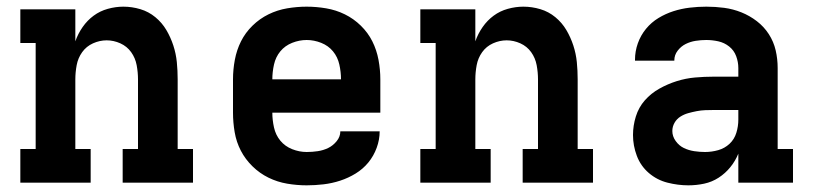

<svg xmlns="http://www.w3.org/2000/svg" viewBox="-20 -548 2440 576"><path d="M41 0V-101H87V-419H41V-520H206V-424Q214 -447 228 -467Q242 -487 261 -501Q280 -515 303.5 -521.5Q327 -528 350 -528Q376 -528 401 -520.5Q426 -513 446 -496.5Q466 -480 479 -458Q492 -436 500 -411.5Q508 -387 510.5 -361.5Q513 -336 513 -310V-101H559V0H348V-101H394V-310Q394 -331 390 -352.5Q386 -374 373.5 -391.5Q361 -409 341 -418Q321 -427 300 -427Q279 -427 259 -418Q239 -409 226.5 -391.5Q214 -374 210 -352.5Q206 -331 206 -310V-101H252V0Z M900 8Q871 8 841.5 3Q812 -2 785.5 -15Q759 -28 737.5 -49Q716 -70 702.5 -96Q689 -122 684 -151.5Q679 -181 679 -210V-310Q679 -339 684.5 -368.5Q690 -398 703 -424Q716 -450 737.5 -471Q759 -492 785.5 -505Q812 -518 841.5 -523Q871 -528 900 -528Q929 -528 958.5 -523Q988 -518 1014.5 -505Q1041 -492 1062.5 -471Q1084 -450 1097 -424Q1110 -398 1115.5 -368.5Q1121 -339 1121 -310V-210H797Q797 -188 802 -165.5Q807 -143 821 -126Q835 -109 856.5 -100.5Q878 -92 900 -92Q917 -92 933.5 -94.5Q950 -97 964.5 -104Q979 -111 990 -124.5Q1001 -138 1001 -154H1119Q1119 -129 1110 -104.5Q1101 -80 1085 -60.5Q1069 -41 1047 -27.5Q1025 -14 1000.5 -6Q976 2 950.5 5Q925 8 900 8ZM797 -310H1003Q1003 -332 998 -354.5Q993 -377 979 -394Q965 -411 943.5 -419.5Q922 -428 900 -428Q878 -428 856.5 -419.5Q835 -411 821 -394Q807 -377 802 -354.5Q797 -332 797 -310Z M1241 0V-101H1287V-419H1241V-520H1406V-424Q1414 -447 1428 -467Q1442 -487 1461 -501Q1480 -515 1503.5 -521.5Q1527 -528 1550 -528Q1576 -528 1601 -520.5Q1626 -513 1646 -496.5Q1666 -480 1679 -458Q1692 -436 1700 -411.5Q1708 -387 1710.5 -361.5Q1713 -336 1713 -310V-101H1759V0H1548V-101H1594V-310Q1594 -331 1590 -352.5Q1586 -374 1573.5 -391.5Q1561 -409 1541 -418Q1521 -427 1500 -427Q1479 -427 1459 -418Q1439 -409 1426.5 -391.5Q1414 -374 1410 -352.5Q1406 -331 1406 -310V-101H1452V0Z M2045 8Q2014 8 1982.5 0Q1951 -8 1926.5 -29Q1902 -50 1890.5 -80.5Q1879 -111 1879 -143Q1879 -171 1887.5 -198.5Q1896 -226 1914.5 -247Q1933 -268 1958 -282Q1983 -296 2010 -304.5Q2037 -313 2065 -315.5Q2093 -318 2121 -318H2195V-344Q2195 -362 2188.5 -379.5Q2182 -397 2167.5 -408.5Q2153 -420 2135 -424Q2117 -428 2099 -428Q2083 -428 2067 -425.5Q2051 -423 2037 -416Q2023 -409 2013 -396Q2003 -383 2003 -367V-366H1885V-369Q1885 -394 1893.5 -418Q1902 -442 1918 -461.5Q1934 -481 1955.5 -494Q1977 -507 2000.5 -514.5Q2024 -522 2049 -525Q2074 -528 2099 -528Q2126 -528 2152.5 -524.5Q2179 -521 2204 -511Q2229 -501 2250.5 -484.5Q2272 -468 2286.5 -445.5Q2301 -423 2307 -397Q2313 -371 2313 -344V-101H2359V0H2195V-87Q2186 -65 2171 -46.5Q2156 -28 2136 -15Q2116 -2 2092.5 3Q2069 8 2045 8ZM2095 -92Q2115 -92 2134.5 -97.5Q2154 -103 2168.5 -116.5Q2183 -130 2189 -149.5Q2195 -169 2195 -189V-218H2121Q2108 -218 2095.5 -217.5Q2083 -217 2070 -214.5Q2057 -212 2044.5 -208.5Q2032 -205 2021 -198Q2010 -191 2003.5 -179.5Q1997 -168 1997 -155Q1997 -139 2007 -125Q2017 -111 2031.5 -104Q2046 -97 2062.5 -94.5Q2079 -92 2095 -92Z"/></svg>

Font: Iosevka HT Extended
Style: Bold
Weight: 700
Width: 7
Monospace: yes
Designer: Belleve Invis
Foundry: Belleve Invis
Version: Version 32.3.0; ttfautohint (v1.8.4)